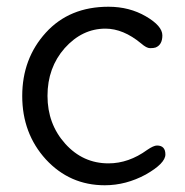

<svg xmlns="http://www.w3.org/2000/svg" viewBox="-20 -535 549 570"><path d="M446 -103Q471 -103 471 -76.5Q471 -50 413 -17Q354 15 291 15Q187 15 116 -62Q46 -139 46 -250Q46 -361 116 -438Q186 -515 302 -515Q364 -515 413 -486.5Q462 -458 462 -430Q462 -402 442 -394Q436 -392 425.5 -392Q415 -392 399 -406Q346 -450 293 -450Q224 -450 172 -392Q121 -334 121 -250.5Q121 -167 173.5 -108.5Q226 -50 302 -50Q362 -50 417 -90Q436 -103 446 -103Z"/></svg>

Font: Delius Swash Caps
Style: Regular
Weight: 400
Designer: Natalia Raices
Foundry: Natalia Raices
Version: Version 1.002